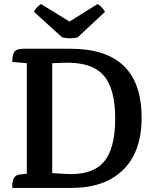

<svg xmlns="http://www.w3.org/2000/svg" viewBox="-20 -925 752 945"><path d="M93 -685H327Q677 -685 677 -346Q677 -178 586 -89Q495 0 332 0H41Q38 -24 46.5 -44Q55 -64 76 -66L112 -70V-614H111L41 -620Q40 -655 51 -670Q62 -685 93 -685ZM293 -616 237 -614V-73L302 -69Q431 -61 489 -126Q547 -191 547 -341.5Q547 -492 487.5 -556.5Q428 -621 293 -616ZM497 -867 362 -741Q327 -732 286 -741L147 -867Q160 -892 182 -905L322 -819L460 -905Q480 -894 497 -867Z"/></svg>

Font: Karma
Style: Bold
Weight: 700
Designer: Joana Correia
Foundry: Indian Type Foundry
Version: Version 1.202;PS 1.0;hotconv 1.0.78;makeotf.lib2.5.61930; tt